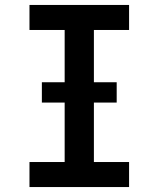

<svg xmlns="http://www.w3.org/2000/svg" viewBox="-20 -755 640 775"><path d="M99 0V-101H241V-634H99V-735H501V-634H359V-101H501V0ZM451 -341H149V-423H451Z"/></svg>

Font: Iosevka Custom Extended
Style: Bold
Weight: 700
Width: 7
Monospace: yes
Designer: Belleve Invis
Foundry: Belleve Invis
Version: Version 11.2.4; ttfautohint (v1.8.4)